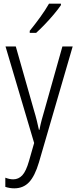

<svg xmlns="http://www.w3.org/2000/svg" viewBox="-20 -785 421 1046"><path d="M10 -532H66L163 -191Q175 -151 181 -126Q187 -101 192 -78H195Q200 -105 207.5 -133Q215 -161 224 -191L320 -532H376L192 100Q170 174 138.5 207.5Q107 241 58 241Q45 241 33 239Q21 237 9 233V183Q19 187 30 189.5Q41 192 52 192Q81 192 101.5 170Q122 148 138 92L166 -6ZM312 -757Q297 -735 273.5 -707Q250 -679 224 -652Q198 -625 177 -606H142V-617Q172 -654 199.5 -692Q227 -730 247 -765H312Z"/></svg>

Font: Noto Sans Sinhala UI Condensed Light
Style: Regular
Weight: 300
Width: 3
Designer: Jelle Bosma - Monotype Design Team
Foundry: Monotype Imaging Inc.
Version: Version 2.006; ttfautohint (v1.8.4.7-5d5b)